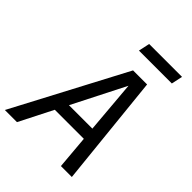

<svg xmlns="http://www.w3.org/2000/svg" viewBox="-270 -1004 1131 1131"><g transform="rotate(45 296.0 -438.0)"><path d="M441 0 423 -209H181L75 0H-26L343 -699H460L532 0ZM221 -287H416L388 -616ZM300 -876H574L559 -806H285Z"/></g></svg>

Font: Fragment Mono
Style: Italic
Weight: 400
Italic angle: -12°
Designer: Wei Huang based on Nimbus Sans by URW Studio, based on Helvetica by Max Miedinger.
Foundry: Wei Huang
Version: Version 1.011; ttfautohint (v1.8.4.7-5d5b)